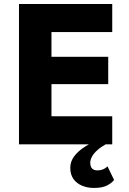

<svg xmlns="http://www.w3.org/2000/svg" viewBox="-20 -720 643 958"><path d="M186.3 0H540V-140H186.3ZM186.3 -560H540V-700H186.3ZM186.3 -300.3H520V-436.7H186.3ZM74.7 -700V0H236.8V-700ZM516.5 110.2Q506.5 120.2 493.8 125.2Q481.2 130.2 466.5 130.2Q448.3 130.2 439.3 120.4Q430.3 110.7 430.3 91.8L330.7 117.8Q330.7 150.5 346.3 172.8Q362 195 389.2 206.4Q416.3 217.8 448.7 217.8Q490.3 217.8 514.3 205.3Q538.2 192.8 549.2 177.8ZM430.3 91.8Q430.3 77.2 439.4 60.7Q448.5 44.3 466.8 28.2Q485.2 12 511.2 -2.2L470.5 -26.2Q435.5 -8.2 403.2 12.4Q370.8 33 350.8 59Q330.7 85 330.7 117.8Z"/></svg>

Font: Jost* Book
Style: Regular
Weight: 400
Version: Version 3.000